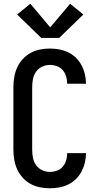

<svg xmlns="http://www.w3.org/2000/svg" viewBox="-20 -1004 540 1032"><path d="M247 8Q220 8 193.5 2.5Q167 -3 143.5 -16Q120 -29 101.5 -49.5Q83 -70 72 -94.5Q61 -119 56.5 -146Q52 -173 52 -200V-535Q52 -562 56.5 -589Q61 -616 72 -640.5Q83 -665 101.5 -685.5Q120 -706 143.5 -719Q167 -732 193.5 -737.5Q220 -743 247 -743Q273 -743 298 -738.5Q323 -734 346 -723Q369 -712 387.5 -694Q406 -676 418 -653.5Q430 -631 436 -606Q442 -581 442 -556Q442 -556 442 -555.5Q442 -555 442 -554H341Q341 -554 341 -554.5Q341 -555 341 -555Q341 -575 335.5 -593.5Q330 -612 317 -627Q304 -642 285.5 -648.5Q267 -655 247 -655Q226 -655 206 -645.5Q186 -636 173.5 -618Q161 -600 157 -578.5Q153 -557 153 -535V-200Q153 -178 157 -156.5Q161 -135 173.5 -117Q186 -99 206 -89.5Q226 -80 247 -80Q267 -80 285.5 -86.5Q304 -93 317 -108Q330 -123 335.5 -141.5Q341 -160 341 -180Q341 -180 341 -180.5Q341 -181 341 -181H442Q442 -180 442 -179.5Q442 -179 442 -179Q442 -154 436 -129Q430 -104 418 -81.5Q406 -59 387.5 -41Q369 -23 346 -12Q323 -1 298 3.5Q273 8 247 8ZM298 -800H202L72 -926L143 -984L250 -857L357 -984L428 -926Z"/></svg>

Font: Zed Mono Semibold
Style: Regular
Weight: 600
Monospace: yes
Designer: Belleve Invis
Foundry: Belleve Invis
Version: Version 1.0.0; ttfautohint (v1.8.4)